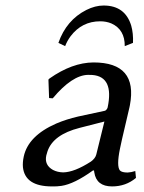

<svg xmlns="http://www.w3.org/2000/svg" viewBox="-20 -665 521 695"><path d="M431.6 -498Q432.1 -558.1 383.3 -580.1Q364.7 -587.9 342.8 -587.9Q276.4 -587.9 235.4 -533.7Q223.1 -517.1 215.8 -498L191.4 -509.8Q220.2 -592.3 292.5 -628.9Q324.7 -645 355 -645Q433.1 -645 455.1 -571.8Q462.9 -543.9 461.4 -509.8ZM357.9 -225.1 268.1 -202.1Q172.4 -177.7 151.9 -117.2Q149.4 -109.4 147.5 -102.1Q140.1 -67.4 171.9 -49.8Q188 -41.5 208.5 -41Q249 -41.5 309.1 -80.1Q325.2 -91.8 328.6 -106ZM320.3 -47.9H316.4Q248.5 1 202.6 7.8Q186.5 10.3 168 9.8Q70.8 9.8 63 -59.6Q61.5 -77.6 65.9 -98.1Q82 -173.3 183.6 -217.8Q220.2 -233.4 262.7 -243.2L360.4 -264.2Q367.2 -268.1 369.6 -275.9Q393.1 -387.2 314.5 -393.6Q307.1 -394 298.8 -394Q241.2 -393.1 170.9 -309.1L157.7 -310.1L155.3 -377L159.2 -380.9Q241.2 -438.5 318.4 -439Q479.5 -439 450.2 -284.2Q449.2 -279.8 448.7 -276.9Q447.8 -272.5 438 -231Q417.5 -144.5 414.1 -126Q401.4 -63.5 414.1 -47.9Q421.4 -40.5 441.9 -40.5Q454.6 -41 469.7 -45.9L472.2 -21Q435.5 9.8 385.7 9.8Q329.1 9.8 321.3 -41Q320.8 -44.9 320.3 -47.9Z"/></svg>

Font: Linux Biolinum Slanted O
Style: Slanted
Weight: 400
Designer: Philipp H. Poll
Foundry: Philipp H. Poll
Version: Version 1.0.4